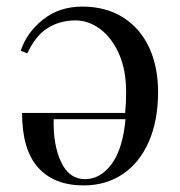

<svg xmlns="http://www.w3.org/2000/svg" viewBox="-20 -548 546 583"><path d="M460 -269Q460 -182 432 -118Q404 -54 353 -19.5Q302 15 234 15Q144 15 95.5 -39.5Q47 -94 47 -205H360Q363 -234 363 -269Q363 -335 341.5 -384Q320 -433 284.5 -459.5Q249 -486 210 -486Q162 -486 125 -463Q88 -440 63 -386L43 -394Q61 -449 110.5 -488.5Q160 -528 230 -528Q301 -528 353 -495.5Q405 -463 432.5 -404.5Q460 -346 460 -269ZM361 -186H143Q141 -108 165.5 -56Q190 -4 238 -4Q285 -4 319 -50Q353 -96 361 -186Z"/></svg>

Font: Myanmar April Display
Style: Regular
Weight: 400
Designer: Khon Soe Zaw Thu
Foundry: Myanmar OS
Version: Version 2.50 April 12, 2019